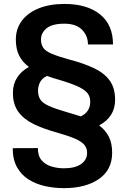

<svg xmlns="http://www.w3.org/2000/svg" viewBox="-20 -741 665 988"><path d="M557.1 45.4Q557.1 132.8 489.3 179.9Q421.4 227.1 308.6 227.1Q259.8 227.1 212.6 216.8Q165.5 206.5 127.9 183.1Q90.3 159.7 67.9 119.9Q45.4 80.1 45.4 21.5L174.8 21Q174.8 62 194.8 84.5Q214.8 106.9 245.6 116Q276.4 125 308.6 125Q366.7 125 397.5 103Q428.2 81.1 428.2 46.4Q428.2 22.5 415 5.6Q401.9 -11.2 369.4 -25.9Q336.9 -40.5 279.3 -57.1Q207 -76.7 154.8 -101.8Q102.5 -127 74.5 -165.5Q46.4 -204.1 46.4 -263.2Q46.4 -308.1 68.1 -341.8Q89.8 -375.5 128.9 -396.5Q96.2 -420.4 78.9 -454.3Q61.5 -488.3 61.5 -537.1Q61.5 -592.8 92.3 -634Q123 -675.3 179.4 -698Q235.8 -720.7 311.5 -720.7Q428.2 -720.7 494.9 -667Q561.5 -613.3 561.5 -512.2H432.6Q432.6 -557.1 401.9 -588.1Q371.1 -619.1 311.5 -619.1Q248 -619.1 219.5 -595.2Q190.9 -571.3 190.9 -538.1Q190.9 -511.7 202.9 -494.6Q214.8 -477.5 246.8 -464.1Q278.8 -450.7 338.4 -434.1Q413.1 -414.6 465.3 -389.4Q517.6 -364.3 544.9 -325.9Q572.3 -287.6 572.3 -228Q572.3 -182.6 550.8 -149.4Q529.3 -116.2 490.2 -95.7Q522.9 -71.3 540 -37.6Q557.1 -3.9 557.1 45.4ZM324.7 -163.6Q343.8 -158.2 361.6 -152.8Q379.4 -147.5 395.5 -142.1Q444.3 -165 444.3 -217.8Q444.3 -243.2 430.7 -261Q417 -278.8 384 -294.4Q351.1 -310.1 293 -327.6Q273.9 -333 255.9 -338.6Q237.8 -344.2 221.7 -350.1Q197.8 -339.4 186.8 -319.3Q175.8 -299.3 175.8 -273.9Q175.8 -246.6 187.7 -228.5Q199.7 -210.4 231.9 -195.8Q264.2 -181.2 324.7 -163.6Z"/></svg>

Font: Vazirmatn UI FD SemiBold
Style: Regular
Weight: 600
Designer: Saber Rastikerdar
Foundry: Saber Rastikerdar
Version: Version 33.003